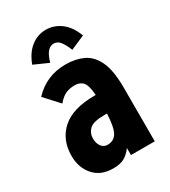

<svg xmlns="http://www.w3.org/2000/svg" viewBox="-167 -738 735 832"><g transform="rotate(-30 200.0 -321.5)"><path d="M151 12Q90 12 55.5 -27Q21 -66 21 -125Q21 -206 75 -254Q129 -302 239 -302Q242 -302 244 -302Q240 -354 225 -369Q210 -384 186 -384Q161 -384 141 -375.5Q121 -367 100 -342L35 -413Q100 -482 196 -482Q245 -482 283 -464.5Q321 -447 343 -401Q365 -355 365 -268V0H246V-35Q227 -10 206.5 1Q186 12 151 12ZM139 -144Q139 -120 150.5 -104.5Q162 -89 181 -89Q213 -89 228 -115Q243 -141 246 -208Q239 -208 236 -208Q177 -208 158 -189.5Q139 -171 139 -144ZM143 -521 71 -553Q90 -604 123.5 -629.5Q157 -655 197 -655Q238 -655 272 -629.5Q306 -604 325 -553L254 -522Q242 -552 229 -569Q216 -586 197 -586Q178 -586 164.5 -569Q151 -552 143 -521Z"/></g></svg>

Font: Inconsolata Condensed Black
Style: Regular
Weight: 900
Width: 3
Monospace: yes
Designer: Raph Levien, Cyreal, Brenton Simpson
Foundry: Raph Levien, Cyreal, Google
Version: Version 3.001; ttfautohint (v1.8.2.53-6de2)